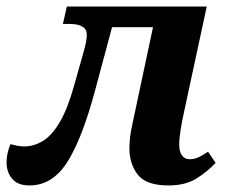

<svg xmlns="http://www.w3.org/2000/svg" viewBox="-55 -556 690 586"><path d="M35 10Q-1 10 -18 -10.5Q-35 -31 -35 -60Q-35 -88 -23 -116Q-12 -113 -1.5 -111Q9 -109 19 -109Q48 -109 75.5 -125.5Q103 -142 127 -182.5Q151 -223 171 -294L200 -397Q210 -431 210 -450Q210 -483 156 -483H137L149 -536H576L506 -211Q500 -183 496 -158.5Q492 -134 492 -114Q492 -94 500 -82Q508 -70 524 -70Q538 -70 551 -76Q564 -82 580 -93L603 -59Q577 -31 543.5 -10.5Q510 10 459 10Q391 10 365.5 -23Q340 -56 340 -103Q340 -138 349 -177L412 -473H287L236 -283Q196 -133 150.5 -61.5Q105 10 35 10Z"/></svg>

Font: Noto Serif
Style: Bold Italic
Weight: 700
Italic angle: -12°
Designer: Monotype Design Team
Foundry: Monotype Imaging Inc.
Version: Version 2.013